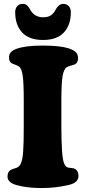

<svg xmlns="http://www.w3.org/2000/svg" viewBox="-20 -954 442 987"><path d="M58.1 -891.6Q58.1 -911.1 68.8 -922.6Q79.6 -934.1 96.7 -934.1Q109.9 -934.1 117.9 -927.5Q126 -920.9 133.8 -907.2Q155.3 -865.2 201.2 -865.2Q227.5 -865.2 242.2 -875.5Q256.8 -885.7 267.6 -907.2Q282.7 -934.1 305.2 -934.1Q322.3 -934.1 333.3 -922.6Q344.2 -911.1 344.2 -891.6Q344.2 -825.2 308.3 -786.9Q272.5 -748.5 201.2 -748.5Q129.9 -748.5 94 -786.9Q58.1 -825.2 58.1 -891.6ZM102.1 -303.2V-439.5Q102.1 -529.3 96.4 -566.9Q90.8 -604.5 76.2 -612.8Q68.8 -617.7 55.7 -622.3Q42.5 -627 39.1 -629.4Q26.4 -638.2 26.4 -658.2Q26.4 -675.3 35.6 -685.3Q44.9 -695.3 63.5 -702.6Q109.9 -719.7 196.8 -719.7Q287.6 -719.7 331.1 -706.1Q356 -698.2 368.7 -686.8Q381.3 -675.3 381.3 -654.8Q381.3 -629.4 362.3 -622.1Q356 -619.6 344.7 -616.7Q333.5 -613.8 324.7 -609.4Q308.6 -601.1 302 -564.5Q295.4 -527.8 295.4 -436.5V-309.6Q295.4 -148.4 309.1 -115.2Q315.9 -97.2 327.6 -93.3Q335 -91.3 345 -90.6Q355 -89.8 359.9 -88.4Q383.3 -79.6 383.3 -48.8Q383.3 -14.6 332.5 -2.9Q264.6 12.7 194.8 12.7Q114.3 12.7 60.5 -3.9Q41 -9.8 29.8 -20.5Q18.6 -31.2 18.6 -45.9Q18.6 -69.8 33.2 -79.1Q39.6 -83.5 51.8 -87.2Q64 -90.8 65.4 -91.3Q81.5 -99.1 87.4 -113.8Q96.2 -134.3 99.1 -175.8Q102.1 -217.3 102.1 -303.2Z"/></svg>

Font: Cooper* ExtraBold
Style: Regular
Weight: 800
Designer: Owen Earl
Foundry: indestructible type*
Version: Version 0.001